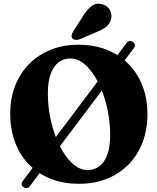

<svg xmlns="http://www.w3.org/2000/svg" viewBox="-20 -955 832 1017"><path d="M104.5 36Q95.5 30.5 94.8 21.5Q94 12.5 100.5 4L651 -728Q657 -736 666.2 -737.5Q675.5 -739 684.5 -732.5Q693 -726.5 694.2 -718Q695.5 -709.5 690 -701.5L138 31Q131.5 40 122.5 41.5Q113.5 43 104.5 36ZM395.5 -718Q479.5 -718 546.8 -691Q614 -664 662 -614.8Q710 -565.5 735.5 -498.2Q761 -431 761 -350Q761 -270 735.8 -202.8Q710.5 -135.5 663 -86Q615.5 -36.5 548.5 -9Q481.5 18.5 399 18.5Q315 18.5 247.5 -8.5Q180 -35.5 132.2 -85Q84.5 -134.5 59.2 -202.8Q34 -271 34 -354.5Q34 -431 59 -497.2Q84 -563.5 131.2 -613Q178.5 -662.5 245.5 -690.2Q312.5 -718 395.5 -718ZM563.5 -237.5Q563.5 -300.5 552.2 -360.5Q541 -420.5 520.8 -472Q500.5 -523.5 474 -562.5Q447.5 -601.5 417 -623.5Q386.5 -645.5 354.5 -645.5Q316.5 -645.5 289.2 -624Q262 -602.5 247.8 -561.5Q233.5 -520.5 233.5 -462.5Q233.5 -398.5 245 -338.5Q256.5 -278.5 276.8 -226.8Q297 -175 323.5 -136.2Q350 -97.5 380.2 -75.8Q410.5 -54 442 -54Q479.5 -54 506.8 -74.8Q534 -95.5 548.8 -136.5Q563.5 -177.5 563.5 -237.5ZM419.5 -869.5Q440 -903.5 463.8 -922Q487.5 -940.5 519.5 -933Q548 -926.5 561.2 -903.2Q574.5 -880 568.5 -856.5Q563 -830 543.8 -814Q524.5 -798 490 -784.5L401 -746.5Q391 -743 380.5 -744Q370 -745 363.5 -752Q357.5 -760 359.8 -769.2Q362 -778.5 367.5 -788Z"/></svg>

Font: Fraunces 28pt Soft Wonky
Style: Bold
Weight: 700
Version: Version 1.000;[b76b70a41]